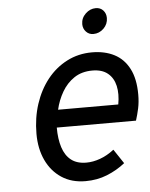

<svg xmlns="http://www.w3.org/2000/svg" viewBox="-52 -749 630 804"><g transform="rotate(-5 263.0 -347.0)"><path d="M275.5 12Q217 12 175 -15.8Q133 -43.5 110.2 -92Q87.5 -140.5 87.5 -203Q87.5 -270 106.5 -328Q125.5 -386 160.2 -429.8Q195 -473.5 243 -498.2Q291 -523 348.5 -523Q402 -523 442 -502.5Q482 -482 504.2 -439.2Q526.5 -396.5 526.5 -330Q526.5 -298.5 520.8 -272Q515 -245.5 507.5 -222H174.5Q174.5 -174 185.8 -138.8Q197 -103.5 221.5 -84.2Q246 -65 285.5 -65Q313.5 -65 343.5 -75.8Q373.5 -86.5 402.5 -109L442.5 -49Q408 -21.5 366.2 -4.8Q324.5 12 275.5 12ZM186.5 -296H439.5Q447.5 -340 439.8 -374Q432 -408 408 -427.5Q384 -447 343.5 -447Q299 -447 267.2 -425.8Q235.5 -404.5 215.5 -370Q195.5 -335.5 186.5 -296ZM361.5 -599Q343 -599 330.8 -612.2Q318.5 -625.5 318.5 -644Q318.5 -669.5 337.5 -687.8Q356.5 -706 380.5 -706Q400 -706 411.8 -693Q423.5 -680 423.5 -661Q423.5 -635.5 405 -617.2Q386.5 -599 361.5 -599Z"/></g></svg>

Font: Overpass
Style: Italic
Weight: 400
Italic angle: -10°
Designer: Delve Withrington, Dave Bailey, Thomas Jockin
Foundry: Delve Fonts LLC
Version: Version 4.000